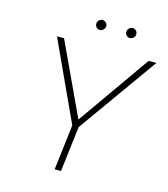

<svg xmlns="http://www.w3.org/2000/svg" viewBox="-124 -954 919 1050"><g transform="rotate(15 335.5 -428.5)"><path d="M315 -257 108 -706H148L344 -286L331 -285L627 -706H671L351 -257L320 0H284ZM298 -829Q298 -841 307 -849Q316 -857 327 -857Q338 -856 346.5 -848Q355 -840 354 -828Q353 -816 344 -808Q335 -800 324 -800Q313 -800 305 -809Q297 -818 298 -829ZM468 -829Q469 -841 477.5 -849Q486 -857 498 -857Q509 -856 517 -848Q525 -840 524 -828Q524 -816 515 -808Q506 -800 494 -800Q483 -800 475 -808.5Q467 -817 468 -829Z"/></g></svg>

Font: Josefin Sans ExtraLight
Style: Italic
Weight: 250
Italic angle: -7°
Designer: Santiago Orozco
Foundry: Typemade
Version: Version 2.000